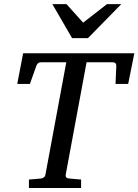

<svg xmlns="http://www.w3.org/2000/svg" viewBox="-20 -936 689 956"><path d="M618.2 -518.1H555.2L559.1 -606Q560.5 -626 540 -626H411.1L307.1 -65.9Q305.7 -58.6 309.6 -53.2Q313.5 -47.9 327.1 -46.9L383.8 -42V0H124V-42L182.1 -46.9Q190.9 -47.9 197.8 -52.5Q204.6 -57.1 206.1 -65.9L310.1 -626H185.1Q166 -626 160.2 -606L128.9 -518.1H65.9L95.2 -670.9H648.9ZM418 -746.1H338.9L240.7 -915.5H311L394 -823.2L512.7 -915.5H584Z"/></svg>

Font: Charis SIL Eur
Style: Italic
Weight: 400
Italic angle: -11°
Foundry: SIL International
Version: Version 5.000